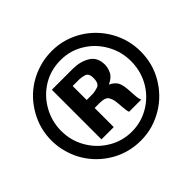

<svg xmlns="http://www.w3.org/2000/svg" viewBox="-183 -953 1165 1165"><g transform="rotate(-45 400.0 -370.0)"><path d="M403.3 -753.9Q345.7 -753.9 293.9 -738.3Q241.2 -722.7 197.3 -695.3Q115.2 -643.6 66.4 -556.6Q17.6 -470.7 17.6 -370.1Q17.6 -314.5 33.2 -263.7Q47.9 -211.9 75.2 -168Q126 -85.9 211.9 -36.1Q297.9 13.7 401.4 13.7Q456.1 13.7 506.8 -1Q557.6 -16.6 601.6 -43.9Q682.6 -93.8 733.4 -180.7Q783.2 -266.6 783.2 -370.1Q783.2 -470.7 734.4 -557.6Q685.5 -643.6 604.5 -695.3Q561.5 -722.7 510.7 -738.3Q460 -753.9 404.3 -753.9Q403.3 -753.9 403.3 -753.9ZM402.3 -676.8Q446.3 -676.8 486.3 -665Q526.4 -652.3 560.5 -629.9Q624 -588.9 662.1 -519.5Q700.2 -450.2 700.2 -370.1Q700.2 -325.2 688.5 -283.2Q676.8 -242.2 655.3 -207Q615.2 -141.6 547.9 -102.5Q480.5 -63.5 401.4 -63.5Q358.4 -63.5 318.4 -75.2Q278.3 -86.9 244.1 -109.4Q179.7 -149.4 140.6 -217.8Q100.6 -287.1 100.6 -370.1Q100.6 -414.1 112.3 -455.1Q124 -496.1 145.5 -531.2Q184.6 -596.7 251 -636.7Q318.4 -676.8 401.4 -676.8Q401.4 -676.8 402.3 -676.8ZM237.3 -586.9Q237.3 -560.5 237.3 -480.5Q237.3 -400.4 237.3 -161.1Q263.7 -161.1 342.8 -161.1Q342.8 -202.1 342.8 -325.2Q353.5 -325.2 384.8 -325.2Q435.5 -325.2 447.3 -302.7Q459 -281.2 460.9 -262.7Q462.9 -252.9 465.8 -211.9Q468.8 -171.9 474.6 -161.1Q509.8 -161.1 578.1 -161.1Q572.3 -177.7 570.3 -193.4Q568.4 -210 565.4 -264.6Q561.5 -313.5 544.9 -334Q527.3 -354.5 503.9 -364.3Q546.9 -383.8 559.6 -412.1Q573.2 -440.4 573.2 -466.8Q573.2 -531.2 525.4 -559.6Q478.5 -586.9 417 -586.9Q357.4 -586.9 237.3 -586.9ZM400.4 -513.7Q416 -513.7 441.4 -506.8Q466.8 -499 466.8 -459Q466.8 -410.2 438.5 -402.3Q410.2 -393.6 393.6 -393.6Q377 -393.6 342.8 -393.6Q342.8 -423.8 342.8 -513.7Q357.4 -513.7 400.4 -513.7Z"/></g></svg>

Font: Avakin
Style: Bold
Weight: 700
Designer: Herb Lubalin, Tom Carnase, Ed Benguiat, Adobe Type Staff
Version: Version 1.0